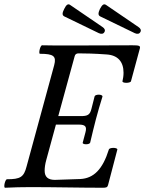

<svg xmlns="http://www.w3.org/2000/svg" viewBox="-23 -880 682 903"><path d="M442 -724C453 -719 463 -720 468 -729C473 -737 470 -746 459 -753L308 -856C298 -864 289 -859 279 -838C270 -820 268 -809 279 -803ZM611 -724C622 -719 632 -720 637 -729C642 -737 639 -746 628 -753L477 -856C466 -864 458 -859 447 -838C439 -820 437 -809 448 -803ZM1 3C40 1 80 0 120 0C236 0 350 3 460 3C477 3 482 1 485 -9L529 -177C529 -187 492 -187 489 -177C460 -84 418 -41 354 -38L235 -34C203 -34 187 -48 187 -77C187 -91 189 -108 195 -129L240 -294H348C379 -294 386 -284 379 -258L366 -209C364 -199 398 -199 401 -209C410 -248 420 -288 428 -319C437 -352 448 -392 459 -426C459 -438 425 -437 422 -427L407 -368C400 -339 388 -334 357 -334H251L328 -615C330 -624 336 -629 346 -629C378 -629 423 -628 477 -624C531 -621 558 -590 558 -538C558 -523 556 -512 553 -498C551 -488 590 -488 593 -498L635 -653C638 -665 630 -667 600 -667C503 -667 401 -666 299 -666C257 -666 216 -666 175 -667C166 -667 157 -627 165 -627C229 -627 243 -616 232 -574L102 -97C89 -47 73 -37 10 -37C1 -37 -8 3 1 3Z"/></svg>

Font: Junicode Two Beta SemiCondensed Medium
Style: Italic
Weight: 500
Width: 4
Italic angle: -10°
Version: Version 1.063